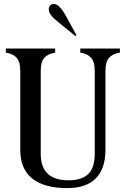

<svg xmlns="http://www.w3.org/2000/svg" viewBox="-20 -949 642 985"><path d="M84 -180V-585Q84 -631 66 -652Q48 -673 10 -679V-700H98H175H263V-679Q225 -673 207 -652Q189 -631 189 -585V-160Q189 -24 332 -24Q399 -24 432.5 -56Q466 -88 466 -160V-585Q466 -631 448 -652Q430 -673 392 -679V-700H480H507H595V-679Q557 -673 539 -652Q521 -631 521 -585V-180Q521 -85 472 -34.5Q423 16 325 16Q207 16 145.5 -33Q84 -82 84 -180ZM239 -923Q252 -934 272 -924Q292 -914 316 -871L372 -769L367 -764L276 -838Q238 -868 232 -890Q226 -912 239 -923Z"/></svg>

Font: RL Madena Variable
Style: Regular
Weight: 400
Designer: I Kadek Wantara Putra
Foundry: Roughlines ID
Version: Version 1.000;Glyphs 3.1.2 (3151)